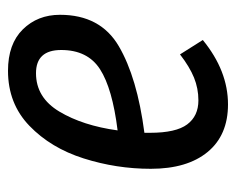

<svg xmlns="http://www.w3.org/2000/svg" viewBox="-75 -504 590 480"><g transform="rotate(90 220.0 -264.0)"><path d="M402 -346Q402 -260 376 -178Q350 -96 294.5 -42.5Q239 11 157 11Q90 11 53.5 -26Q17 -63 17 -119Q17 -220 95.5 -266Q174 -312 312 -330V-344Q312 -409 291 -437Q270 -465 231 -465Q201 -465 174 -454Q147 -443 116 -419L80 -476Q157 -539 241 -539Q318 -539 360 -488Q402 -437 402 -346ZM306 -263Q201 -250 153 -219Q105 -188 105 -122Q105 -59 163 -59Q224 -59 259 -117.5Q294 -176 306 -263Z"/></g></svg>

Font: Fira Sans Compressed
Style: Italic
Weight: 400
Width: 1
Italic angle: -8°
Designer: bBox Type GmbH & Carrois Corporate GbR & Edenspiekermann AG
Foundry: bBox Type GmbH & Carrois Corporate GbR & Edenspiekermann AG
Version: Version 4.301